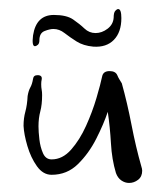

<svg xmlns="http://www.w3.org/2000/svg" viewBox="-20 -454 339 424"><path d="M265 -50Q256 -50 248 -55.5Q240 -61 236 -72Q227 -102 225 -137.5Q223 -173 218 -207Q209 -180 192.5 -147.5Q176 -115 152 -91.5Q128 -68 94 -68Q75 -68 61.5 -87Q48 -106 40.5 -131.5Q33 -157 32 -176Q32 -193 36 -207.5Q40 -222 41 -242Q43 -254 47 -261Q51 -268 53 -280Q54 -288 63 -288Q74 -288 72 -278Q71 -274 71 -268Q71 -261 72 -256Q73 -251 73 -244Q73 -223 69 -208Q65 -193 65 -175Q65 -163 67 -146Q69 -129 75 -115.5Q81 -102 94 -102Q118 -102 137 -123.5Q156 -145 170 -176Q184 -207 193 -237.5Q202 -268 206 -287Q209 -297 222 -297Q235 -297 239 -288Q241 -283 243.5 -279Q246 -275 249 -270Q261 -227 270.5 -178Q280 -129 292 -87Q293 -84 293.5 -81.5Q294 -79 294 -77Q294 -64 285 -57Q276 -50 265 -50ZM186 -351Q164 -353 149 -362.5Q134 -372 122.5 -381Q111 -390 98 -390Q90 -390 78.5 -385.5Q67 -381 67 -365Q67 -358 63.5 -355Q60 -352 57 -352Q50 -352 53 -376Q60 -421 99 -421Q127 -421 141.5 -411Q156 -401 166.5 -391Q177 -381 191 -381Q205 -381 217.5 -390.5Q230 -400 231 -415Q231 -426 234.5 -430Q238 -434 241 -434Q248 -434 248 -414Q248 -383 231.5 -366Q215 -349 186 -351Z"/></svg>

Font: Ruge Boogie
Style: Regular
Weight: 400
Designer: Robert E. Leuschke
Foundry: Robert E. Leuschke
Version: Version 1.010; ttfautohint (v1.8.3)